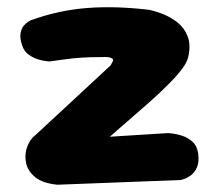

<svg xmlns="http://www.w3.org/2000/svg" viewBox="-20 -506 601 528"><path d="M138 2Q97 -2 76.5 -19Q56 -36 51.5 -59Q47 -82 55 -103Q63 -124 78 -135L284 -326Q287 -332 289.5 -336Q292 -340 290.5 -343Q289 -346 281.5 -348Q274 -350 257 -349Q228 -349 204.5 -347.5Q181 -346 160 -343Q139 -340 116 -337Q116 -337 106.5 -338Q97 -339 84 -343Q71 -347 58.5 -356Q46 -365 41 -381Q34 -401 36.5 -414.5Q39 -428 45.5 -435.5Q52 -443 58 -446.5Q64 -450 64 -450Q141 -478 219.5 -484Q298 -490 390 -479Q409 -475 430 -466.5Q451 -458 469 -443.5Q487 -429 496 -406Q505 -383 498 -351Q495 -335 480 -315.5Q465 -296 442 -273Q419 -250 392 -226Q365 -202 336.5 -177.5Q308 -153 282 -130L442 -140Q442 -140 453 -139Q464 -138 480 -133Q496 -128 509 -116.5Q522 -105 525 -84Q528 -60 521.5 -45.5Q515 -31 504.5 -23.5Q494 -16 485.5 -13.5Q477 -11 477 -11Z"/></svg>

Font: Sour Gummy
Style: Bold
Weight: 700
Designer: Stefie Justprince
Foundry: Eifetstype
Version: Version 1.000